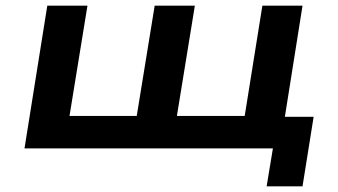

<svg xmlns="http://www.w3.org/2000/svg" viewBox="-20 -521 1185 674"><path d="M916 133 938 0H66L146 -501H287L224 -114H460L523 -501H664L601 -114H839L901 -501H1042L980 -111H1081L1042 133Z"/></svg>

Font: Nunito Sans 7pt Expanded
Style: Bold Italic
Weight: 700
Width: 7
Italic angle: -9°
Designer: Vernon Adams
Foundry: Vernon Adams
Version: Version 3.101;gftools[0.9.27]